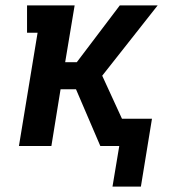

<svg xmlns="http://www.w3.org/2000/svg" viewBox="-20 -540 640 710"><path d="M396 150 421 0H351L261 -210H204L170 0H50L119 -419H80V-520H256L221 -310H264L423 -520H563L358 -260L431 -101H542L501 150Z"/></svg>

Font: Iosevka HT Extended
Style: Bold Italic
Weight: 700
Width: 7
Italic angle: -9°
Monospace: yes
Designer: Belleve Invis
Foundry: Belleve Invis
Version: Version 32.3.0; ttfautohint (v1.8.4)